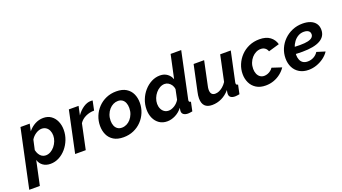

<svg xmlns="http://www.w3.org/2000/svg" viewBox="-118 -1399 4068 2282"><g transform="rotate(-20 1915.5 -258.5)"><path d="M107 -524H224L205 -434Q242 -480 291.5 -506.5Q341 -533 397 -533Q454 -533 494.5 -504.5Q535 -476 557 -427Q579 -378 579 -318Q579 -254 556 -194.5Q533 -135 493.5 -89Q454 -43 403 -16.5Q352 10 296 10Q239 10 201 -17.5Q163 -45 149 -92L84 213H-50ZM276 -104Q308 -104 337.5 -120.5Q367 -137 389.5 -164.5Q412 -192 425.5 -226.5Q439 -261 439 -296Q439 -331 426.5 -359Q414 -387 390.5 -403Q367 -419 335 -419Q317 -419 298 -412.5Q279 -406 260.5 -394Q242 -382 226.5 -366Q211 -350 200 -331L173 -208Q179 -179 193 -155Q207 -131 228.5 -117.5Q250 -104 276 -104Z M719 -524H842L818 -412Q856 -466 903.5 -497.5Q951 -529 997 -529Q1007 -529 1012.5 -528.5Q1018 -528 1021 -527L996 -408Q939 -408 888.5 -384.5Q838 -361 809 -317L742 0H608Z M1219 10Q1143 10 1094.5 -20Q1046 -50 1023 -100.5Q1000 -151 1000 -212Q1000 -276 1023.5 -334Q1047 -392 1090 -437Q1133 -482 1191.5 -507.5Q1250 -533 1320 -533Q1396 -533 1444.5 -503Q1493 -473 1516 -423Q1539 -373 1539 -311Q1539 -247 1515.5 -189Q1492 -131 1449 -86Q1406 -41 1347.5 -15.5Q1289 10 1219 10ZM1239 -104Q1270 -104 1299 -118Q1328 -132 1350.5 -158Q1373 -184 1386.5 -219Q1400 -254 1400 -295Q1400 -332 1388.5 -360Q1377 -388 1354.5 -403.5Q1332 -419 1300 -419Q1269 -419 1240.5 -405Q1212 -391 1189 -365Q1166 -339 1152.5 -303.5Q1139 -268 1139 -227Q1139 -191 1150.5 -163Q1162 -135 1184.5 -119.5Q1207 -104 1239 -104Z M1772 10Q1714 10 1672.5 -18.5Q1631 -47 1608.5 -95.5Q1586 -144 1586 -205Q1586 -270 1609 -329Q1632 -388 1672.5 -434Q1713 -480 1764.5 -506.5Q1816 -533 1873 -533Q1927 -533 1965 -504.5Q2003 -476 2017 -432L2081 -730H2215L2093 -154Q2092 -149 2091 -144.5Q2090 -140 2090 -136Q2090 -115 2114 -114L2090 0Q2072 3 2058.5 5Q2045 7 2035 7Q2000 7 1979.5 -7.5Q1959 -22 1959 -50Q1959 -55 1960 -61Q1961 -67 1962 -74.5Q1963 -82 1965 -91Q1927 -42 1875 -16Q1823 10 1772 10ZM1832 -104Q1849 -104 1868 -110.5Q1887 -117 1905.5 -128.5Q1924 -140 1940 -156.5Q1956 -173 1967 -192L1993 -317Q1990 -346 1975 -369Q1960 -392 1938 -405.5Q1916 -419 1891 -419Q1859 -419 1829.5 -402.5Q1800 -386 1777 -358.5Q1754 -331 1740.5 -296.5Q1727 -262 1727 -226Q1727 -192 1740 -164Q1753 -136 1776.5 -120Q1800 -104 1832 -104Z M2340 10Q2217 10 2217 -118Q2217 -136 2219.5 -155Q2222 -174 2227 -196L2297 -524H2430L2367 -225Q2360 -196 2360 -175Q2360 -104 2420 -104Q2444 -104 2468.5 -114.5Q2493 -125 2518 -146Q2543 -167 2564 -199L2633 -524H2767L2688 -154Q2687 -149 2686.5 -144.5Q2686 -140 2686 -136Q2686 -115 2710 -114L2686 0Q2668 3 2654.5 5Q2641 7 2630 7Q2596 7 2576 -7Q2556 -21 2556 -50Q2556 -55 2556.5 -61Q2557 -67 2558.5 -76.5Q2560 -86 2563 -98Q2518 -45 2460.5 -17.5Q2403 10 2340 10Z M3017 10Q2947 10 2899 -20Q2851 -50 2827 -100.5Q2803 -151 2803 -211Q2803 -273 2827 -331Q2851 -389 2894.5 -434.5Q2938 -480 2998 -506.5Q3058 -533 3130 -533Q3214 -533 3263.5 -496Q3313 -459 3329 -399L3191 -359Q3181 -388 3159 -403.5Q3137 -419 3106 -419Q3075 -419 3045.5 -404.5Q3016 -390 2992.5 -363.5Q2969 -337 2955.5 -302Q2942 -267 2942 -227Q2942 -191 2954 -163Q2966 -135 2988 -119.5Q3010 -104 3039 -104Q3061 -104 3082.5 -112Q3104 -120 3122 -134Q3140 -148 3151 -166L3273 -126Q3247 -87 3208 -56Q3169 -25 3120.5 -7.5Q3072 10 3017 10Z M3560 10Q3494 10 3445.5 -18.5Q3397 -47 3371.5 -97.5Q3346 -148 3346 -212Q3346 -277 3371 -335Q3396 -393 3441 -437.5Q3486 -482 3546 -507.5Q3606 -533 3676 -533Q3733 -533 3775 -516Q3817 -499 3840 -466.5Q3863 -434 3863 -387Q3863 -304 3787.5 -261Q3712 -218 3561 -218Q3531 -218 3496 -219.5Q3461 -221 3420 -225L3437 -309Q3473 -306 3503 -304.5Q3533 -303 3562 -303Q3627 -303 3664.5 -312Q3702 -321 3719 -338Q3736 -355 3736 -378Q3736 -398 3726 -410.5Q3716 -423 3698.5 -429.5Q3681 -436 3657 -436Q3618 -436 3585.5 -417.5Q3553 -399 3529 -367Q3505 -335 3492 -294Q3479 -253 3479 -207Q3479 -173 3490.5 -145.5Q3502 -118 3525 -103Q3548 -88 3584 -88Q3624 -88 3659.5 -107Q3695 -126 3716 -160L3822 -127Q3796 -87 3754 -56Q3712 -25 3662 -7.5Q3612 10 3560 10Z"/></g></svg>

Font: Raleway Thin
Style: Bold Italic
Weight: 700
Italic angle: -12°
Version: Version 4.026